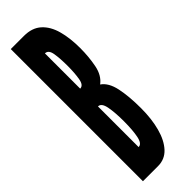

<svg xmlns="http://www.w3.org/2000/svg" viewBox="-251 -745 755 755"><g transform="rotate(-45 126.5 -367.5)"><path d="M20 0V-735H93Q138.5 -735 165.5 -710.5Q192.5 -686 204.2 -643.2Q216 -600.5 216 -545Q216 -496.5 207.5 -453Q199 -409.5 170 -388Q198 -369 208 -321.8Q218 -274.5 218 -208Q218 -148.5 205.2 -101.5Q192.5 -54.5 167.2 -27.2Q142 0 104 0ZM103 -107Q121 -107 127.5 -138.5Q134 -170 134 -220Q134 -269 127.8 -301Q121.5 -333 103 -333ZM103 -432Q121.5 -432 126.5 -461.8Q131.5 -491.5 131.5 -530Q131.5 -571.5 126.8 -599.8Q122 -628 103 -628Z"/></g></svg>

Font: League Gothic Condensed
Style: Regular
Weight: 400
Width: 3
Designer: The League of Moveable Type
Version: Version 2.001